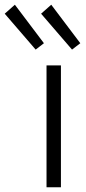

<svg xmlns="http://www.w3.org/2000/svg" viewBox="-110 -793 365 813"><path d="M87 0V-516H148V0ZM195 -583 64 -735 107 -773 230 -610ZM41 -583 -90 -735 -47 -773 76 -610Z"/></svg>

Font: Ubuntu Sans Light
Style: Regular
Weight: 300
Designer: Dalton Maag Ltd
Foundry: Dalton Maag Ltd
Version: Version 1.006; ttfautohint (v1.8.4.7-5d5b)